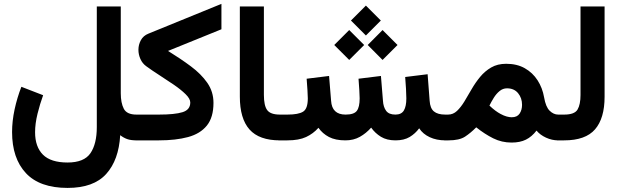

<svg xmlns="http://www.w3.org/2000/svg" viewBox="-20 -715 3167 978"><path d="M324.2 242.2Q182.1 242.2 111.8 166.7Q41.5 91.3 41.5 -42.5Q41.5 -98.1 54.4 -158Q67.4 -217.8 88.9 -272.9L199.7 -230Q183.6 -186 171.1 -135.5Q158.7 -85 158.7 -41.5Q158.7 32.7 198.7 72.8Q238.8 112.8 324.2 112.8Q408.2 112.8 440.7 65.4Q473.1 18.1 473.1 -67.9V-682.1H595.2V-239.7Q595.2 -190.9 610.6 -161.1Q626 -131.3 674.8 -131.3H689.9V0H675.8Q646 0 627.7 -6.6Q609.4 -13.2 592.3 -26.4Q585 100.1 521 171.1Q457 242.2 324.2 242.2Z M835.9 -455.6Q899.4 -416.5 951.9 -377.4Q1004.4 -338.4 1035.9 -293.2Q1067.4 -248 1067.4 -190.9Q1067.4 -117.2 1033.7 -75.4Q1000 -33.7 937.7 -16.8Q875.5 0 789.6 0H670.4V-131.3H789.1Q870.6 -131.3 909.9 -143.6Q949.2 -155.8 949.2 -192.9Q949.2 -211.9 925.5 -235.1Q901.9 -258.3 866 -283Q830.1 -307.6 792 -332Q753.9 -356.4 724.6 -377.9Q705.1 -392.1 695.1 -414.8Q685.1 -437.5 685.1 -461.4Q685.1 -487.3 697.5 -510.3Q710 -533.2 735.8 -543.5L1107.9 -695.3V-565.9Z M1201.7 -682.1H1324.2V-231.9Q1324.2 -176.8 1341.1 -154.1Q1357.9 -131.3 1406.2 -131.3H1418.5V0H1406.2Q1300.3 0 1251 -55.4Q1201.7 -110.8 1201.7 -222.7Z M1843.8 -686.5 1919.9 -610.4 1843.8 -534.2 1767.6 -610.4ZM1928.7 -562 2004.9 -485.8 1928.7 -409.7 1853 -485.8ZM1758.8 -562 1835 -485.8 1758.8 -409.7 1682.6 -485.8ZM1994.6 0Q1950.2 0 1920.4 -18.3Q1890.6 -36.6 1870.6 -64.9Q1845.2 -36.1 1813.2 -18.1Q1781.2 0 1739.3 0Q1688.5 0 1655.5 -17.3Q1622.6 -34.7 1602.1 -64Q1575.7 -34.2 1539.1 -17.1Q1502.4 0 1443.8 0H1398.9V-131.3H1444.8Q1500 -131.3 1523.9 -146.2Q1547.9 -161.1 1547.9 -213.9Q1547.9 -225.1 1546.1 -255.6Q1544.4 -286.1 1542 -314L1656.2 -328.1L1666.5 -201.7Q1670.9 -131.3 1740.2 -131.3Q1783.2 -131.3 1797.6 -150.4Q1812 -169.4 1812 -213.9Q1812 -224.6 1810.3 -255.4Q1808.6 -286.1 1806.2 -314L1920.4 -328.1L1930.7 -201.7Q1932.6 -169.9 1946.8 -150.6Q1960.9 -131.3 1994.1 -131.3Q2024.9 -131.3 2037.4 -152.6Q2049.8 -173.8 2049.8 -213.9Q2049.8 -231.4 2048.1 -262Q2046.4 -292.5 2043.9 -322.8L2158.2 -336.9L2168.5 -201.7Q2170.9 -163.6 2190.2 -147.5Q2209.5 -131.3 2248 -131.3H2262.7V0H2249Q2203.1 0 2168.5 -16.4Q2133.8 -32.7 2115.2 -61.5Q2095.7 -34.7 2066.9 -17.3Q2038.1 0 1994.6 0Z M2264.6 0H2243.2L2243.7 -131.3H2262.2Q2288.1 -131.3 2307.9 -150.1Q2327.6 -168.9 2345.5 -198.2Q2363.3 -227.5 2382.3 -260.7Q2401.4 -293.9 2425.5 -323.2Q2449.7 -352.5 2481.9 -371.3Q2514.2 -390.1 2558.6 -390.1Q2613.3 -390.1 2653.3 -367.4Q2693.4 -344.7 2718.3 -305.9Q2743.2 -267.1 2751.5 -219.2Q2759.8 -170.4 2779.8 -150.9Q2799.8 -131.3 2823.2 -131.3H2835.9V0H2822.8Q2791.5 0 2761.2 -13.9Q2731 -27.8 2712.9 -49.8Q2689 -18.6 2658.9 -3.7Q2628.9 11.2 2585.9 11.2Q2535.6 11.2 2492.2 -10.5Q2448.7 -32.2 2405.8 -66.4Q2377.9 -38.1 2348.9 -19Q2319.8 0 2264.6 0ZM2562.5 -265.1Q2541.5 -265.1 2524.7 -251.2Q2507.8 -237.3 2495.1 -216.8Q2482.4 -196.3 2473.1 -177.2Q2488.3 -162.6 2502.4 -152.1Q2516.6 -141.6 2529.3 -134.8Q2546.4 -125.5 2560.8 -121.6Q2575.2 -117.7 2586.4 -117.7Q2614.3 -117.7 2626.7 -136.2Q2639.2 -154.8 2639.2 -181.2Q2639.2 -215.8 2618.9 -240.5Q2598.6 -265.1 2562.5 -265.1Z M2816.4 -131.3H2854Q2906.7 -131.3 2921.9 -157Q2937 -182.6 2937 -231.4V-682.1H3059.6V-222.2Q3059.6 -112.3 3011 -56.2Q2962.4 0 2853.5 0H2816.4Z"/></svg>

Font: Vazirmatn UI FD
Style: Bold
Weight: 700
Designer: Saber Rastikerdar
Foundry: Saber Rastikerdar
Version: Version 33.003